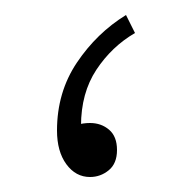

<svg xmlns="http://www.w3.org/2000/svg" viewBox="-20 -224 248 256"><path d="M100 12Q81 12 68.5 -5Q56 -22 56 -50Q56 -101 82.5 -140.5Q109 -180 148 -204L160 -180Q129 -162 108.5 -131Q88 -100 88 -56L102 -2L68 -44Q74 -55 82.5 -57.5Q91 -60 100 -60Q115 -60 125.5 -51Q136 -42 136 -24Q136 -6 125 3Q114 12 100 12Z"/></svg>

Font: Mada ExtraLight
Style: Regular
Weight: 250
Designer: Khaled Hosny
Version: Version 1.5